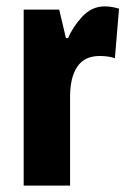

<svg xmlns="http://www.w3.org/2000/svg" viewBox="-20 -580 400 600"><path d="M307 -560Q317 -560 327.5 -558.5Q338 -557 352 -553L339 -398Q320 -405 291 -405Q244 -405 221.5 -371.5Q199 -338 199 -278V0H54V-550H165L186 -461H193Q208 -497 237.5 -528.5Q267 -560 307 -560Z"/></svg>

Font: Noto Sans Hebrew ExtraCondensed ExtraBold
Style: Regular
Weight: 800
Width: 2
Designer: Monotype Design Team
Foundry: Monotype Imaging Inc.
Version: Version 2.004; ttfautohint (v1.8.4.7-5d5b)